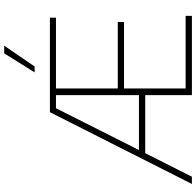

<svg xmlns="http://www.w3.org/2000/svg" viewBox="-30 -946 975 956"><g transform="rotate(-90 458.0 -467.5)"><path d="M377.9 -707H848.6V-676.8H496.1V-369.1H827.1V-337.9H496.1V-31.2H857.4V0H462.9V-232.4H173.8L56.6 0H20.5ZM462.9 -263.7V-676.8H397.5L189.5 -263.7ZM670.9 -934.6H709L605.5 -783.2H576.2Z"/></g></svg>

Font: Pretendard JP Thin
Style: Regular
Weight: 100
Designer: Base glyphs from Inter by Rasmus Andersson; Hangeul glyphs from Noto Sans CJK(Source Han Sans) by Jang Soo-young and Kan
Foundry: Kil Hyung-jin
Version: Version 1.309